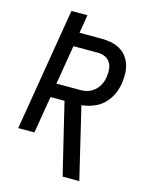

<svg xmlns="http://www.w3.org/2000/svg" viewBox="-136 -821 872 1112"><g transform="rotate(15 300.0 -265.0)"><path d="M350 205 247 -222H163L126 0H29L151 -735H247L229 -625H362Q391 -625 419 -619.5Q447 -614 470.5 -601Q494 -588 511 -566.5Q528 -545 536.5 -519Q545 -493 545.5 -464Q546 -435 542 -406Q538 -383 530.5 -360.5Q523 -338 510 -317Q497 -296 479 -278.5Q461 -261 439 -249.5Q417 -238 394 -231.5Q371 -225 348 -223L450 205ZM176 -306H321Q336 -306 351 -309Q366 -312 380 -319Q394 -326 406 -337Q418 -348 426.5 -361.5Q435 -375 440 -389.5Q445 -404 447 -419Q451 -442 449 -464.5Q447 -487 436 -505Q425 -523 405 -532Q385 -541 362 -541H215Z"/></g></svg>

Font: Iosevka Curly Medium Extended
Style: Italic
Weight: 500
Width: 7
Italic angle: -9°
Monospace: yes
Designer: Belleve Invis
Foundry: Belleve Invis
Version: Version 11.1.0; ttfautohint (v1.8.3)